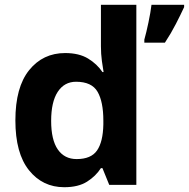

<svg xmlns="http://www.w3.org/2000/svg" viewBox="-20 -780 797 810"><path d="M251 9.8Q159.7 9.8 102.3 -61.8Q44.9 -133.3 44.9 -272Q44.9 -412.1 103 -484.1Q161.1 -556.2 254.9 -556.2Q313.5 -556.2 351.6 -533Q389.6 -509.8 412.1 -476.1H417Q414.1 -491.7 409.9 -522.2Q405.8 -552.7 405.8 -585V-759.8H555.2V0H440.9L412.1 -70.8H405.8Q384.3 -37.1 347.4 -13.7Q310.5 9.8 251 9.8ZM303.2 -108.9Q364.3 -108.9 389.4 -145.3Q414.6 -181.6 416 -254.9V-271Q416 -350.6 391.6 -392.8Q367.2 -435.1 300.8 -435.1Q251.5 -435.1 223.6 -392.6Q195.8 -350.1 195.8 -270Q195.8 -189.9 223.9 -149.4Q252 -108.9 303.2 -108.9ZM756.8 -759.8V-750Q741.7 -717.3 721.7 -678.5Q701.7 -639.6 675.8 -600.1H588.9V-612.8Q597.2 -642.1 606.2 -684.8Q615.2 -727.5 619.1 -759.8Z"/></svg>

Font: Open Sans
Style: Bold
Weight: 700
Designer: Monotype Design Team
Foundry: Monotype Imaging Inc.
Version: Version 3.000; ttfautohint (v1.8.4)